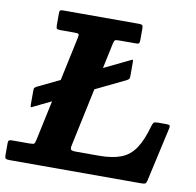

<svg xmlns="http://www.w3.org/2000/svg" viewBox="-127 -835 937 919"><g transform="rotate(10 341.0 -375.0)"><path d="M44.5 -368Q38 -364 35.2 -361.5Q32.5 -359 32.5 -347.5V-279.5Q32.5 -266.5 36.2 -267.2Q40 -268 47.5 -272.5L466.5 -475.5Q474.5 -480.5 476.2 -484.2Q478 -488 478 -499V-563.5Q478 -577 473.8 -575.5Q469.5 -574 461.5 -569.5ZM-45 -22Q-45 -6.5 -40 -3.2Q-35 0 -20 0H618Q633 0 637.8 -3.2Q642.5 -6.5 645.5 -18.5L704.5 -282.5Q707 -293 703.5 -296.5Q700 -300 687.5 -300H647.5Q631 -300 626.5 -295.8Q622 -291.5 618.5 -279Q599 -208 572.2 -168Q545.5 -128 503.5 -111.5Q461.5 -95 396 -95H286Q263.5 -95 259.5 -100.5Q255.5 -106 259.5 -123.5L368 -633.5Q371.5 -648 374.8 -651.5Q378 -655 395.5 -655H477Q489.5 -655 492.2 -659Q495 -663 495 -675.5V-730Q495 -743 491.2 -746.5Q487.5 -750 475 -750H107Q95.5 -750 92.2 -747Q89 -744 89 -732.5V-676Q89 -662 92.8 -658.5Q96.5 -655 110 -655H176Q194.5 -655 198.2 -652Q202 -649 198.5 -633.5L88.5 -119Q85 -102 80.8 -98.5Q76.5 -95 56 -95H-26.5Q-37 -95 -41 -91.8Q-45 -88.5 -45 -77.5Z"/></g></svg>

Font: Besley
Style: Bold Italic
Weight: 700
Italic angle: -13°
Designer: Owen Earl
Foundry: indestructible type*
Version: Version 2.001